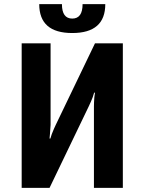

<svg xmlns="http://www.w3.org/2000/svg" viewBox="-20 -910 700 930"><path d="M170 -890H280Q280 -820 330 -820Q380 -820 380 -890H490Q490 -750 330 -750Q170 -750 170 -890ZM85 0V-700H225V-305Q225 -300 222 -261L220 -239H224Q229 -256 231 -261Q243 -291 250 -305L440 -700H575V0H435V-395Q435 -413 437 -439L440 -461H436Q431 -444 429 -439Q422 -420 410 -395L220 0Z"/></svg>

Font: Scada
Style: Bold
Weight: 700
Designer: Jovanny Lemonad
Foundry: Jovanny Lemonad
Version: Version 4.100;PS 004.100;hotconv 1.0.88;makeotf.lib2.5.64775